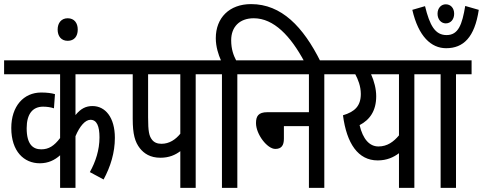

<svg xmlns="http://www.w3.org/2000/svg" viewBox="-20 -916 2354 936"><path d="M583 -554V-622H0V-554H273V-243C244 -205 218 -188 181 -188C140 -188 110 -213 110 -291C110 -360 139 -396 190 -396C210 -396 228 -393 243 -388L248 -457C232 -462 208 -465 181 -465C95 -465 35 -398 35 -292C35 -178 97 -120 174 -120C216 -120 247 -136 273 -159V0H348V-252C369 -302 396 -332 421 -332C452 -332 465 -301 465 -246C465 -185 446 -127 418 -77L485 -41C519 -104 540 -172 540 -244C540 -344 493 -399 431 -399C399 -399 374 -387 348 -355V-554Z M261 -772C261 -739 279 -717 310 -717C342 -717 359 -739 359 -772C359 -804 342 -827 310 -827C279 -827 261 -804 261 -772Z M934 -554H1010V-622H571V-554H627V-337C627 -261 638 -224 662 -193C682 -168 712 -147 762 -147C805 -147 835 -161 859 -179V0H934ZM859 -554V-264C836 -236 806 -215 767 -215C746 -215 731 -222 721 -235C707 -253 702 -275 702 -344V-554Z M1062 -554V0H1137V-554H1213V-622H1131C1119 -645 1107 -675 1107 -720C1107 -784 1147 -827 1217 -827C1315 -827 1397 -740 1464 -615H1543C1458 -786 1352 -896 1204 -896C1097 -896 1032 -828 1032 -730C1032 -688 1045 -649 1057 -622H998V-554Z M1201 -622V-554H1486V-369H1283C1239 -369 1228 -349 1228 -316C1228 -261 1283 -190 1322 -190C1352 -190 1364 -207 1364 -240V-301H1486V0H1561V-554H1637V-622Z M2076 -622H1625V-554H1712C1725 -530 1739 -496 1739 -458C1739 -399 1709 -371 1652 -354C1670 -216 1726 -134 1821 -134C1866 -134 1898 -149 1925 -169V0H2000V-554H2076ZM1733 -306C1783 -332 1814 -376 1814 -447C1814 -482 1804 -521 1789 -554H1925V-256C1899 -225 1868 -202 1825 -202C1781 -202 1749 -238 1733 -306Z M2203 -554H2279V-622H2064V-554H2128V0H2203Z M2113 -849C2113 -821 2131 -802 2153 -802C2177 -802 2194 -821 2194 -849C2194 -877 2177 -895 2153 -895C2131 -895 2113 -877 2113 -849ZM2314 -868 2248 -887C2233 -797 2215 -745 2157 -745C2101 -745 2075 -792 2052 -886L1990 -868C2020 -738 2082 -681 2155 -681C2239 -681 2294 -734 2314 -868Z"/></svg>

Font: Noto Sans ExtraCondensed
Style: Italic
Weight: 400
Width: 2
Italic angle: -12°
Designer: Monotype Design Team
Foundry: Monotype Imaging Inc.
Version: Version 2.013